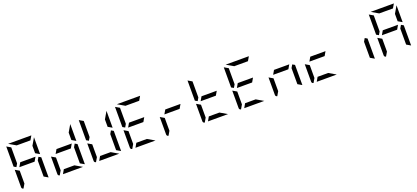

<svg xmlns="http://www.w3.org/2000/svg" viewBox="74 -2530 8828 4061"><g transform="rotate(-20 4488.0 -500.0)"><path d="M210 -454 263 -546H606L553 -454ZM717 -564 624 -618V-784L717 -944ZM192 -546 152 -477 99 -507V-959V-961L192 -907ZM315 -907 155 -1000H676H678L624 -907ZM138 0Q122 -1 110.5 -12.5Q99 -24 99 -41V-436L192 -382V-93ZM717 -493V-41V-39L624 -93V-454L664 -523Z M1026 -454 1079 -546H1422L1369 -454ZM1533 -564 1440 -618V-784L1533 -944ZM1477 0H1026L1079 -93H1317ZM954 0Q938 -1 926.5 -12.5Q915 -24 915 -41V-436L1008 -382V-93ZM1533 -493V-41V-39L1440 -93V-454L1480 -523Z M2349 -564 2256 -618V-784L2349 -944ZM1824 -546 1784 -477 1731 -507V-959V-961L1824 -907ZM2293 0H1842L1895 -93H2133ZM1770 0Q1754 -1 1742.5 -12.5Q1731 -24 1731 -41V-436L1824 -382V-93ZM2349 -493V-41V-39L2256 -93V-454L2296 -523Z M2658 -454 2711 -546H3054L3001 -454ZM2640 -546 2600 -477 2547 -507V-959V-961L2640 -907ZM2763 -907 2603 -1000H3124H3126L3072 -907ZM3109 0H2658L2711 -93H2949ZM2586 0Q2570 -1 2558.5 -12.5Q2547 -24 2547 -41V-436L2640 -382V-93Z M3474 -454 3527 -546H3870L3817 -454ZM3402 0Q3386 -1 3374.5 -12.5Q3363 -24 3363 -41V-436L3456 -382V-93Z M4290 -454 4343 -546H4686L4633 -454ZM4272 -546 4232 -477 4179 -507V-959V-961L4272 -907ZM4741 0H4290L4343 -93H4581ZM4218 0Q4202 -1 4190.5 -12.5Q4179 -24 4179 -41V-436L4272 -382V-93Z M5106 -454 5159 -546H5502L5449 -454ZM5088 -546 5048 -477 4995 -507V-959V-961L5088 -907ZM5211 -907 5051 -1000H5572H5574L5520 -907ZM5557 0H5106L5159 -93H5397ZM5034 0Q5018 -1 5006.5 -12.5Q4995 -24 4995 -41V-436L5088 -382V-93Z M5922 -454 5975 -546H6318L6265 -454ZM5850 0Q5834 -1 5822.5 -12.5Q5811 -24 5811 -41V-436L5904 -382V-93ZM6429 -493V-41V-39L6336 -93V-454L6376 -523Z M6738 -454 6791 -546H7134L7081 -454ZM7189 0H6738L6791 -93H7029ZM6666 0Q6650 -1 6638.5 -12.5Q6627 -24 6627 -41V-436L6720 -382V-93Z M8061 -493V-41V-39L7968 -93V-454L8008 -523Z M8370 -454 8423 -546H8766L8713 -454ZM8877 -564 8784 -618V-784L8877 -944ZM8352 -546 8312 -477 8259 -507V-959V-961L8352 -907ZM8475 -907 8315 -1000H8836H8838L8784 -907ZM8298 0Q8282 -1 8270.5 -12.5Q8259 -24 8259 -41V-436L8352 -382V-93ZM8877 -493V-41V-39L8784 -93V-454L8824 -523Z"/></g></svg>

Font: DSEG7 Modern Mini
Style: Regular
Weight: 400
Designer: Keshikan(Twitter:@keshinomi_88pro)
Version: Version 0.46